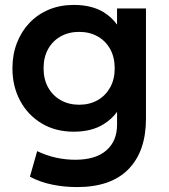

<svg xmlns="http://www.w3.org/2000/svg" viewBox="-20 -535 687 780"><path d="M293 225Q242 225 193.2 215.2Q144.5 205.5 101.5 183L131 79Q168.5 97 207.5 105.5Q246.5 114 285.5 114Q368.5 114 412 76Q455.5 38 455.5 -27.5V-80.5Q434 -51 401 -30.5Q352.5 0 279.5 0Q205 0 149 -33.8Q93 -67.5 61.8 -125.8Q30.5 -184 30.5 -257.5Q30.5 -313 48.5 -360Q66.5 -407 99.5 -441.8Q132.5 -476.5 178.2 -495.8Q224 -515 279.5 -515Q352.5 -515 401 -485.5Q434 -465 455.5 -435V-500.5H573V-53Q573 79.5 502 152.2Q431 225 293 225ZM301.5 -109.5Q344 -109.5 376.5 -128Q409 -146.5 427.5 -179.8Q446 -213 446 -257.5Q446 -302.5 427.5 -335.8Q409 -369 376.5 -387.2Q344 -405.5 301.5 -405.5Q259.5 -405.5 226.8 -387.2Q194 -369 175.5 -335.8Q157 -302.5 157 -257.5Q157 -213 175.5 -179.8Q194 -146.5 226.8 -128Q259.5 -109.5 301.5 -109.5Z"/></svg>

Font: Geologica EX Med
Style: Regular
Weight: 500
Designer: Sindre Bremnes, Frode Helland
Foundry: Monokrom Skriftforlag AS
Version: Version 1.010;gftools[0.9.28]